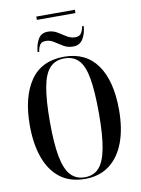

<svg xmlns="http://www.w3.org/2000/svg" viewBox="-105 -1058 837 1138"><g transform="rotate(-10 313.5 -489.0)"><path d="M195 -968V-988H427V-968ZM166 -779Q169 -823 187.5 -855.5Q206 -888 246 -888Q277 -888 302.5 -872.5Q328 -857 351.5 -842Q375 -827 402 -827Q428 -827 438.5 -844.5Q449 -862 452 -884H462Q459 -838 439 -806.5Q419 -775 380 -775Q348 -775 322.5 -790Q297 -805 274 -820.5Q251 -836 225 -836Q197 -836 187.5 -817.5Q178 -799 176 -779ZM314 10Q223 10 163.5 -36Q104 -82 74.5 -165Q45 -248 45 -359Q45 -529 112 -627Q179 -725 315 -725Q446 -725 514 -629Q582 -533 582 -358Q582 -245 551 -162.5Q520 -80 460 -35Q400 10 314 10ZM314 0Q367 0 399 -35Q431 -70 446 -148.5Q461 -227 461 -358Q461 -489 447.5 -567.5Q434 -646 402 -680.5Q370 -715 315 -715Q261 -715 228 -680.5Q195 -646 180.5 -567.5Q166 -489 166 -358Q166 -228 181 -149.5Q196 -71 228.5 -35.5Q261 0 314 0Z"/></g></svg>

Font: Noto Serif Display ExtraCondensed SemiBold
Style: Regular
Weight: 600
Width: 2
Designer: Monotype Design Team
Foundry: Monotype Imaging Inc.
Version: Version 2.009